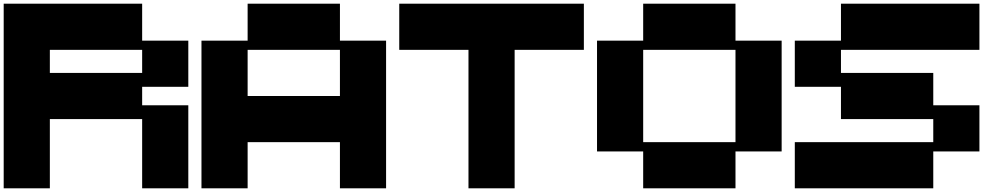

<svg xmlns="http://www.w3.org/2000/svg" viewBox="-20 -1020 5396 1040"><path d="M750 -625V-750H250V-625ZM0 0V-1000H750V-799.8H1000V-549.8H750V-449.7H1000V0H750V-375H250V0Z M1821.3 -500V-750H1321.3V-500ZM1071.3 0V-799.8H1321.3V-1000H1821.3V-799.8H2071.3V0H1821.3V-250H1321.3V0Z M2517.6 0V-750H2142.6V-1000H3142.6V-750H2767.6V0Z M3963.9 -250V-750H3463.9V-250ZM3463.9 0V-199.7H3213.9V-799.8H3463.9V-1000H3963.9V-799.8H4213.9V-199.7H3963.9V0Z M4285.2 0V-250H5035.2V-375H4535.2V-549.8H4285.2V-799.8H4535.2V-1000H5285.2V-750H4535.2V-625H5035.2V-449.7H5285.2V-199.7H5035.2V0Z"/></svg>

Font: Minecraft five bold
Style: Regular
Weight: 400
Designer: AngelloENF2
Foundry: https://fontstruct.com
Version: Version 1.0